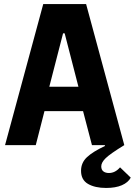

<svg xmlns="http://www.w3.org/2000/svg" viewBox="-20 -718 667 950"><path d="M194 -698H406L595 0Q525 43 503 64.5Q481 86 481 105Q481 122 491.5 130Q502 138 519 138Q550 138 574 110L627 161Q614 185 583 198.5Q552 212 505 212Q450 212 415.5 192Q381 172 381 127Q381 87 410.5 59.5Q440 32 500 4L498 0H435L391 -168H200L157 0H5ZM300 -553H292L224 -289H368Z"/></svg>

Font: iA Writer Mono V
Style: Regular
Weight: 400
Designer: Mike Abbink, Paul van der Laan, Pieter van Rosmalen
Foundry: Bold Monday
Version: Version 2.000